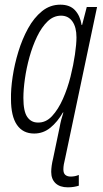

<svg xmlns="http://www.w3.org/2000/svg" viewBox="-20 -561 441 821"><path d="M270 240Q236 240 217.5 222.5Q199 205 199 174Q199 162 201 147.5Q203 133 207 117L235 -17Q238 -34 242 -49.5Q246 -65 251 -80H249Q226 -40 195.5 -15Q165 10 126 10Q78 10 52.5 -27Q27 -64 27 -137Q26 -179 34 -232.5Q42 -286 58.5 -340Q75 -394 100 -439.5Q125 -485 159.5 -513Q194 -541 238 -541Q279 -541 301 -517Q323 -493 329 -454H331L351 -531H395L259 114Q255 130 253 141.5Q251 153 251 163Q251 180 259.5 187Q268 194 282 194Q301 194 317 187V233Q308 236 296 238Q284 240 270 240ZM142 -37Q176 -36 202.5 -64.5Q229 -93 249 -138Q269 -183 281.5 -233Q294 -283 300.5 -328Q307 -373 307 -401Q307 -445 289.5 -469.5Q272 -494 241 -494Q209 -494 183.5 -469.5Q158 -445 138.5 -404.5Q119 -364 106 -317Q93 -270 86.5 -224Q80 -178 80 -142Q80 -85 96.5 -61Q113 -37 142 -37Z"/></svg>

Font: Noto Sans ExtraCondensed Light
Style: Italic
Weight: 300
Width: 2
Italic angle: -12°
Designer: Monotype Design Team
Foundry: Monotype Imaging Inc.
Version: Version 2.013; ttfautohint (v1.8.4.7-5d5b)